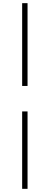

<svg xmlns="http://www.w3.org/2000/svg" viewBox="-20 -971 314 1213"><path d="M120 -951H154V-428H120ZM120 -267H154V222H120Z"/></svg>

Font: Be Vietnam Thin
Style: Regular
Weight: 100
Designer: Gabriel Lam
Foundry: TypeRant
Version: Version 4.000